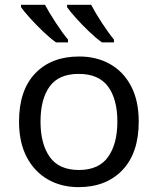

<svg xmlns="http://www.w3.org/2000/svg" viewBox="-20 -768 654 798"><path d="M556.6 -262.7Q556.6 -132.3 489 -61.3Q421.4 9.8 306.2 9.8Q234.9 9.8 179 -22.2Q123 -54.2 91.1 -115Q59.1 -175.8 59.1 -262.7Q59.1 -392.6 126.2 -462.9Q193.4 -533.2 309.1 -533.2Q381.8 -533.2 437.7 -501.5Q493.7 -469.7 525.1 -409.4Q556.6 -349.1 556.6 -262.7ZM148.4 -262.7Q148.4 -169.9 186.8 -115.7Q225.1 -61.5 308.1 -61.5Q390.6 -61.5 429.2 -115.7Q467.8 -169.9 467.8 -262.7Q467.8 -356 429 -408.4Q390.1 -460.9 307.1 -460.9Q224.1 -460.9 186.3 -408.4Q148.4 -356 148.4 -262.7ZM258.8 -748H358.9Q376 -715.3 403.3 -673.3Q430.7 -631.3 453.6 -603.5V-591.8H403.8Q378.9 -609.4 349.6 -637.5Q320.3 -665.5 295.4 -693.4Q270.5 -721.2 258.8 -738.3ZM67.4 -748H167Q184.6 -715.3 211.9 -673.3Q239.3 -631.3 262.7 -603.5V-591.8H212.9Q188 -609.4 158.7 -637.5Q129.4 -665.5 104.2 -693.4Q79.1 -721.2 67.4 -738.3Z"/></svg>

Font: Lunasima
Style: Regular
Weight: 400
Designer: The DocRepair Project, Monotype Design Team
Foundry: Google
Version: Version 2.009